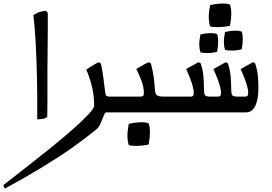

<svg xmlns="http://www.w3.org/2000/svg" viewBox="-135 -640 1548 1093"><path d="M137 -567Q137 -528 137 -473Q137 -418 136 -359.5Q135 -301 135 -248.5Q135 -196 135 -161Q135 -124 135 -83.5Q135 -43 134.5 -13Q134 17 134 24Q127 33 108.5 36.5Q90 40 77 39Q78 -85 75.5 -195.5Q73 -306 68 -397.5Q63 -489 55 -554Q77 -568 95 -573Q113 -578 125 -578Q129 -578 137 -567Z M469 0Q463 0 455.5 19Q448 38 438 61.5Q428 85 413 97Q352 147 278.5 199Q205 251 111 308.5Q17 366 -106 433Q-115 425 -115 413Q-52 364 18.5 309Q89 254 157 199Q225 144 280 95.5Q335 47 368 11.5Q401 -24 401 -39Q401 -101 386 -156.5Q371 -212 356 -243Q379 -260 398 -270.5Q417 -281 424 -285Q433 -285 436.5 -281Q440 -277 441 -271Q448 -237 453.5 -197Q459 -157 461 -137Q464 -105 468 -97.5Q472 -90 491 -90H553V0Z M790 -90H842V0H513V-90H665Q675 -90 679.5 -94Q684 -98 684 -111Q684 -145 669.5 -182.5Q655 -220 641 -247Q649 -252 662.5 -260Q676 -268 689.5 -275.5Q703 -283 709 -285Q718 -285 721.5 -281Q725 -277 726 -271Q736 -231 740.5 -197Q745 -163 747 -127Q749 -102 761 -96Q773 -90 790 -90ZM598 186Q591 164 590.5 135.5Q590 107 598 65Q633 57 663.5 56Q694 55 711 62Q726 103 711 183Q677 190 645 190.5Q613 191 598 186Z M1320 -271Q1330 -240 1333 -205.5Q1336 -171 1336 -138Q1336 -101 1329 -69.5Q1322 -38 1306.5 -19Q1291 0 1264 0H802V-90H949Q959 -90 963.5 -94Q968 -98 968 -111Q968 -129 960.5 -154.5Q953 -180 943 -205Q933 -230 925 -247Q945 -258 965.5 -269.5Q986 -281 993 -285Q1002 -285 1005.5 -281Q1009 -277 1010 -271Q1020 -240 1023 -205.5Q1026 -171 1026 -138Q1026 -110 1030.5 -100Q1035 -90 1063 -90H1104Q1114 -90 1118.5 -94Q1123 -98 1123 -111Q1123 -129 1115.5 -154.5Q1108 -180 1098 -205Q1088 -230 1080 -247Q1100 -258 1120.5 -269.5Q1141 -281 1148 -285Q1157 -285 1160.5 -281Q1164 -277 1165 -271Q1175 -240 1178 -205.5Q1181 -171 1181 -138Q1181 -110 1185.5 -100Q1190 -90 1218 -90H1259Q1269 -90 1273.5 -94Q1278 -98 1278 -111Q1278 -129 1270.5 -154.5Q1263 -180 1253 -205Q1243 -230 1235 -247Q1255 -258 1275.5 -269.5Q1296 -281 1303 -285Q1312 -285 1315.5 -281Q1319 -277 1320 -271ZM1061 -490Q1054 -512 1053.5 -540.5Q1053 -569 1061 -611Q1096 -619 1126.5 -620Q1157 -621 1174 -614Q1189 -573 1174 -493Q1140 -486 1108 -485.5Q1076 -485 1061 -490ZM1006 -342Q1000 -361 999.5 -385Q999 -409 1006 -444Q1036 -451 1061 -451.5Q1086 -452 1101 -446Q1113 -411 1101 -345Q1073 -338 1046 -338Q1019 -338 1006 -342ZM1146 -356Q1140 -375 1139.5 -399Q1139 -423 1146 -458Q1176 -465 1201 -465.5Q1226 -466 1241 -460Q1253 -425 1241 -359Q1213 -352 1186 -352Q1159 -352 1146 -356Z"/></svg>

Font: Ruwudu
Style: Regular
Weight: 400
Designer: Becca Hirsbrunner Spalinger
Foundry: SIL International
Version: Version 3.000